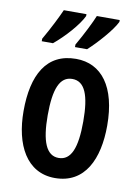

<svg xmlns="http://www.w3.org/2000/svg" viewBox="-87 -824 646 893"><g transform="rotate(10 236.0 -378.0)"><path d="M405 -757V-766H297C286 -738 254 -673 222 -618V-606H279C320 -643 385 -715 405 -757ZM248 -757V-766H141C128 -736 98 -675 65 -618V-606H118C170 -649 227 -713 248 -757ZM433 -272C433 -455 358 -553 237 -553C98 -553 38 -443 38 -272C38 -113 101 10 235 10C377 10 433 -115 433 -272ZM152 -272C152 -397 177 -458 236 -458C295 -458 320 -396 320 -272C320 -147 295 -85 236 -85C178 -85 152 -149 152 -272Z"/></g></svg>

Font: Noto Sans Georgian ExtraCondensed SemiBold
Style: Regular
Weight: 600
Width: 2
Designer: Monotype Design Team, Akaki Razmadze
Foundry: Google LLC
Version: Version 2.005